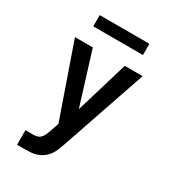

<svg xmlns="http://www.w3.org/2000/svg" viewBox="-218 -1039 1036 1155"><g transform="rotate(30 300.0 -462.0)"><path d="M87 0V-101H139Q154 -101 167.5 -104.5Q181 -108 191 -118Q201 -128 207 -141Q213 -154 217 -167L218 -168V-169L240 -233L65 -735H189L302 -371L411 -735H535L330 -136Q323 -116 314.5 -96Q306 -76 293 -59Q280 -42 262.5 -29.5Q245 -17 224.5 -10Q204 -3 182.5 -1.5Q161 0 139 0ZM128 -846V-924H473V-846Z"/></g></svg>

Font: R Plex Mono
Style: Bold
Weight: 700
Monospace: yes
Designer: Belleve Invis
Foundry: Belleve Invis
Version: Version 31.8.0